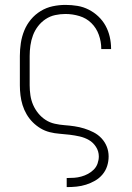

<svg xmlns="http://www.w3.org/2000/svg" viewBox="-20 -548 540 783"><path d="M252 215V178H253Q268 178 282.5 177Q297 176 311.5 172Q326 168 339 161Q352 154 362.5 143.5Q373 133 378 118.5Q383 104 383 90Q383 69 371.5 51Q360 33 342.5 23Q325 13 305 8.5Q285 4 264.5 1.5Q244 -1 223.5 -2.5Q203 -4 183 -9Q163 -14 145.5 -24.5Q128 -35 113.5 -49.5Q99 -64 88.5 -82Q78 -100 72 -119.5Q66 -139 63.5 -159.5Q61 -180 61 -200V-320Q61 -346 65 -372.5Q69 -399 79 -423.5Q89 -448 106 -468.5Q123 -489 146 -503Q169 -517 195 -522.5Q221 -528 247 -528Q272 -528 296 -524Q320 -520 341.5 -509Q363 -498 381 -481Q399 -464 410.5 -443Q422 -422 427.5 -398Q433 -374 433 -350V-348H393V-349Q393 -378 383 -406Q373 -434 352.5 -454Q332 -474 304 -482.5Q276 -491 247 -491Q226 -491 205 -486.5Q184 -482 166 -470Q148 -458 135 -441Q122 -424 114.5 -404Q107 -384 104 -362.5Q101 -341 101 -320V-200Q101 -180 104 -159.5Q107 -139 115 -120.5Q123 -102 136 -86Q149 -70 166 -59Q183 -48 203 -43.5Q223 -39 243.5 -37.5Q264 -36 284 -33Q304 -30 323.5 -24Q343 -18 361.5 -8.5Q380 1 394 16Q408 31 415.5 50Q423 69 423 90Q423 110 417 129Q411 148 398 163.5Q385 179 367.5 189Q350 199 331 205Q312 211 292.5 213Q273 215 253 215Z"/></svg>

Font: Iosevka Curly Extralight
Style: Regular
Weight: 200
Monospace: yes
Designer: Belleve Invis
Foundry: Belleve Invis
Version: Version 22.1.2; ttfautohint (v1.8.4)